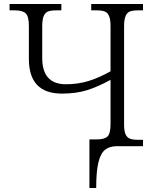

<svg xmlns="http://www.w3.org/2000/svg" viewBox="-20 -734 783 964"><path d="M429 -34H465Q505 -34 520 -49Q535 -64 535 -111V-333Q471 -298 416.5 -281Q362 -264 291 -264Q125 -264 125 -438V-604Q125 -652 109 -667Q93 -682 54 -682H28V-714H288V-682H263Q236 -682 221.5 -676.5Q207 -671 199.5 -653.5Q192 -636 192 -602V-443Q192 -311 311 -311Q371 -311 423.5 -327Q476 -343 535 -376V-602Q535 -636 527.5 -653.5Q520 -671 505.5 -676.5Q491 -682 465 -682H438V-714H698V-682H674Q647 -682 632.5 -676.5Q618 -671 610.5 -653.5Q603 -636 603 -602V-109Q603 -76 610.5 -59.5Q618 -43 633 -37.5Q648 -32 675 -32H698V0H566Q530 0 507.5 18Q485 36 474 81.5Q463 127 463 210H429Z"/></svg>

Font: Noto Serif Light
Style: Regular
Weight: 300
Designer: Monotype Design Team
Foundry: Monotype Imaging Inc.
Version: Version 1.001